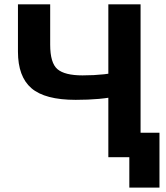

<svg xmlns="http://www.w3.org/2000/svg" viewBox="-20 -731 771 893"><path d="M213.4 -523.4Q213.4 -438 247.3 -409.2Q281.2 -380.4 363.8 -380.4Q417.5 -380.4 464 -385.5Q510.5 -390.6 558.8 -400.4V-289.1Q490.2 -275.6 440.4 -271.1Q390.6 -266.6 332 -266.6Q189.2 -266.6 126.3 -320.6Q63.5 -374.5 63.5 -490.7V-710.9H213.4ZM581.5 141.6V0H483.9V-710.9H633.8V-113.8H721.7V141.6Z"/></svg>

Font: RobotoFlex
Style: Regular
Weight: 400
Designer: Berlow after Robertson
Foundry: Google
Version: Version 2.136